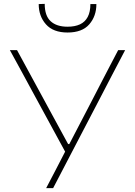

<svg xmlns="http://www.w3.org/2000/svg" viewBox="-20 -972 698 992"><path d="M218.5 0Q242 -44.5 266 -90.8Q290 -137 316.5 -188.5L143.5 -506.5Q115.5 -558.5 89.8 -605.5Q64 -652.5 31 -713H68Q96 -661.5 118 -621Q140 -580.5 159 -545.5Q178 -510.5 196.8 -476Q215.5 -441.5 237.5 -401L332 -227.5H338L426.5 -397.5Q448.5 -439.5 467 -475.5Q485.5 -511.5 503.8 -546.8Q522 -582 543 -622.2Q564 -662.5 590.5 -713H626.5Q593 -649.5 556.2 -578.8Q519.5 -508 489.5 -450.5L371.5 -224.5Q345.5 -174 314.2 -114.5Q283 -55 254.5 0ZM329 -804Q255 -804 217.5 -846.2Q180 -888.5 180 -951L211 -952Q211 -890.5 241.8 -862.2Q272.5 -834 329 -834Q367 -834 393.2 -846.2Q419.5 -858.5 433.2 -884.5Q447 -910.5 447 -951H478Q478 -888.5 441.2 -846.2Q404.5 -804 329 -804Z"/></svg>

Font: Commissioner Thin
Style: Regular
Weight: 100
Designer: Kostas Bartsokas
Foundry: Kostas Bartsokas
Version: Version 1.001;gftools[0.9.23]